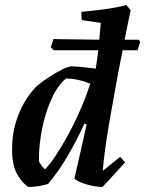

<svg xmlns="http://www.w3.org/2000/svg" viewBox="-20 -732 578 764"><path d="M93 12Q71 -1 49.5 -36.5Q28 -72 28 -138Q28 -195 42.5 -243.5Q57 -292 79.5 -329Q102 -366 127 -390Q147 -407 174.5 -425Q202 -443 227 -455.5Q252 -468 266 -468Q290 -467 314 -464.5Q338 -462 361 -459Q367 -496 371 -532H194L182 -544L193 -577Q209 -576 261 -575.5Q313 -575 375 -574Q379 -614 381 -641L306 -652Q303 -667 304 -685Q344 -688 395 -695Q446 -702 483 -712L500 -691Q494 -664 488 -634.5Q482 -605 476 -574Q505 -574 532 -574L538 -565L527 -532H468Q454 -463 441 -391.5Q428 -320 416.5 -254Q405 -188 398 -135.5Q391 -83 389 -52L458 -108L478 -86L388 12Q372 12 350.5 8Q329 4 308.5 -3.5Q288 -11 276 -21L325 -237L316 -240Q283 -169 247.5 -108.5Q212 -48 171 0Q155 5 134.5 8.5Q114 12 93 12ZM159 -58Q178 -77 202.5 -114Q227 -151 252.5 -198Q278 -245 300.5 -297Q323 -349 339 -399Q295 -418 243 -420Q210 -393 185.5 -339.5Q161 -286 148 -222Q135 -158 135 -100V-90Q145 -71 159 -58Z"/></svg>

Font: Labrada SemiBold
Style: Italic
Weight: 600
Italic angle: -7°
Designer: Mercedes Jáuregui
Foundry: Omnibus-Type Team
Version: Version 1.000; ttfautohint (v1.8.4.7-5d5b)